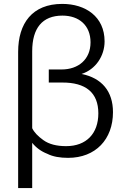

<svg xmlns="http://www.w3.org/2000/svg" viewBox="-20 -799 642 984"><path d="M73 165H145V-67C165 -42 191 -23 222 -11C251 4 288 10 329 10C470 10 559 -85 559 -224C559 -331 502 -399 398 -420C470 -443 516 -512 516 -587C516 -714 418 -779 299 -779C145 -779 73 -679 73 -533ZM319 -50C270 -50 231 -60 202 -81C174 -101 155 -121 145 -142V-536C145 -655 197 -719 300 -719C385 -719 444 -669 444 -582C444 -494 381 -443 296 -443H230V-376H297C420 -377 484 -324 484 -218C484 -115 423 -50 319 -50Z"/></svg>

Font: Cheyenne Sans Light
Style: Regular
Weight: 300
Designer: The Public Sans project authors (U.S. Web Design System), Libre Franklin designed by Pablo Impallari and Rodrigo Fuenzal
Foundry: The Cheyenne Sans Project Authors
Version: Version 2.007